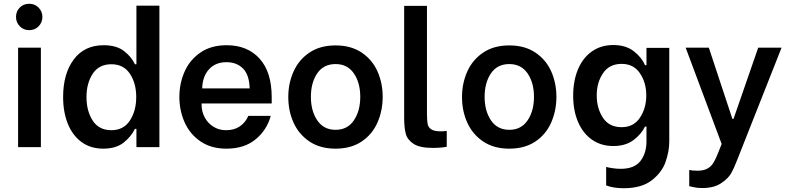

<svg xmlns="http://www.w3.org/2000/svg" viewBox="-20 -781 4177 1019"><path d="M76 -528H197V0H76ZM65 -691Q65 -721 85 -741Q105 -761 135 -761Q165 -761 185 -740.5Q205 -720 205 -691Q205 -662 185 -641.5Q165 -621 135 -621Q105 -621 85 -641.5Q65 -662 65 -691Z M315 -266Q315 -390 371.5 -465.5Q428 -541 530 -541Q599 -541 639 -509.5Q679 -478 696 -440H704V-751H826V0H704V-97H696Q677 -57 636.5 -24.5Q596 8 528 8Q461 8 413 -27Q365 -62 340 -124Q315 -186 315 -266ZM703 -266Q703 -339 669.5 -389.5Q636 -440 571 -440Q505 -440 472 -389.5Q439 -339 439 -266Q439 -192 472 -141Q505 -90 571 -90Q636 -90 669.5 -141.5Q703 -193 703 -266Z M932 -266Q932 -338 959.5 -400.5Q987 -463 1043.5 -502Q1100 -541 1183 -541Q1293 -541 1357.5 -470Q1422 -399 1422 -265V-232H1050V-224Q1050 -189 1066.5 -158Q1083 -127 1112.5 -108.5Q1142 -90 1180 -90Q1223 -90 1253 -110.5Q1283 -131 1298 -166H1417Q1396 -90 1336 -41Q1276 8 1182 8Q1100 8 1043.5 -31Q987 -70 959.5 -132.5Q932 -195 932 -266ZM1305 -312Q1303 -384 1269.5 -417.5Q1236 -451 1182 -451Q1124 -451 1089.5 -413.5Q1055 -376 1053 -312Z M1510 -266Q1510 -339 1538 -401.5Q1566 -464 1622.5 -502Q1679 -540 1761 -540Q1843 -540 1899.5 -502Q1956 -464 1983.5 -402Q2011 -340 2011 -267Q2011 -194 1983.5 -131Q1956 -68 1899.5 -30Q1843 8 1761 8Q1679 8 1622.5 -30Q1566 -68 1538 -130Q1510 -192 1510 -266ZM1892 -267Q1892 -342 1858 -391.5Q1824 -441 1761 -441Q1697 -441 1663.5 -391.5Q1630 -342 1630 -267Q1630 -192 1664 -142Q1698 -92 1761 -92Q1824 -92 1858 -142Q1892 -192 1892 -267Z M2125 -155V-750H2246V-178Q2246 -141 2249.5 -123Q2253 -105 2269 -94.5Q2285 -84 2320 -84Q2333 -84 2351 -86V-2Q2319 4 2277 4Q2208 4 2175 -17.5Q2142 -39 2133.5 -71.5Q2125 -104 2125 -155Z M2432 -266Q2432 -339 2460 -401.5Q2488 -464 2544.5 -502Q2601 -540 2683 -540Q2765 -540 2821.5 -502Q2878 -464 2905.5 -402Q2933 -340 2933 -267Q2933 -194 2905.5 -131Q2878 -68 2821.5 -30Q2765 8 2683 8Q2601 8 2544.5 -30Q2488 -68 2460 -130Q2432 -192 2432 -266ZM2814 -267Q2814 -342 2780 -391.5Q2746 -441 2683 -441Q2619 -441 2585.5 -391.5Q2552 -342 2552 -267Q2552 -192 2586 -142Q2620 -92 2683 -92Q2746 -92 2780 -142Q2814 -192 2814 -267Z M3197 203V105Q3207 108 3230 111.5Q3253 115 3274 115Q3347 115 3379 73.5Q3411 32 3411 -31V-109H3403Q3384 -69 3342 -37.5Q3300 -6 3235 -6Q3170 -6 3122 -39.5Q3074 -73 3048 -133.5Q3022 -194 3022 -273Q3022 -353 3048 -414Q3074 -475 3122 -508.5Q3170 -542 3235 -542Q3302 -542 3344.5 -508.5Q3387 -475 3403 -435H3411V-527H3532V-31Q3532 22 3512.5 78Q3493 134 3439 176Q3385 218 3290 218Q3236 218 3197 203ZM3410 -275Q3410 -342 3376.5 -392Q3343 -442 3279 -442Q3214 -442 3180.5 -392.5Q3147 -343 3147 -275Q3147 -206 3180 -156Q3213 -106 3279 -106Q3343 -106 3376.5 -156.5Q3410 -207 3410 -275Z M3707 217Q3681 217 3661.5 212.5Q3642 208 3638 207V121Q3654 125 3681 125Q3714 125 3734 114Q3754 103 3766 83.5Q3778 64 3791 31L3810 -17L3619 -528H3742L3867 -150H3873L4004 -528H4128L3890 74Q3876 111 3860.5 138.5Q3845 166 3807 191.5Q3769 217 3707 217Z"/></svg>

Font: Be Vietnam SemiBold
Style: Regular
Weight: 600
Designer: Gabriel Lam
Foundry: TypeRant
Version: Version 4.000